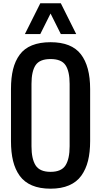

<svg xmlns="http://www.w3.org/2000/svg" viewBox="-20 -1141 616 1170"><path d="M288.1 -1058.6 225.6 -933.6H131.8L225.6 -1121.1H350.6L444.3 -933.6H350.6ZM288.1 -883.8Q416 -883.8 472.7 -810.5Q529.3 -737.3 529.3 -598.6V-281.2Q529.3 -213.4 516.4 -161.4Q503.4 -109.4 475.6 -70.6Q447.8 -31.7 400.6 -11.5Q353.5 8.8 288.1 8.8Q222.2 8.8 175 -11.2Q127.9 -31.2 100.1 -69.8Q72.3 -108.4 59.6 -160.4Q46.9 -212.4 46.9 -281.2V-598.6Q46.9 -667.5 59.6 -718.8Q72.3 -770 100.1 -807.9Q127.9 -845.7 175 -864.7Q222.2 -883.8 288.1 -883.8ZM171.9 -629.9V-250Q171.9 -172.9 197 -133.3Q222.2 -93.8 288.1 -93.8Q354 -93.8 379.2 -133.3Q404.3 -172.9 404.3 -250V-629.9Q404.3 -706.1 379.4 -743.7Q354.5 -781.2 288.1 -781.2Q221.7 -781.2 196.8 -743.7Q171.9 -706.1 171.9 -629.9Z"/></svg>

Font: OswaldRegular
Style: Regular
Weight: 400
Designer: vernon adams
Foundry: vernon adams
Version: Version 1.000